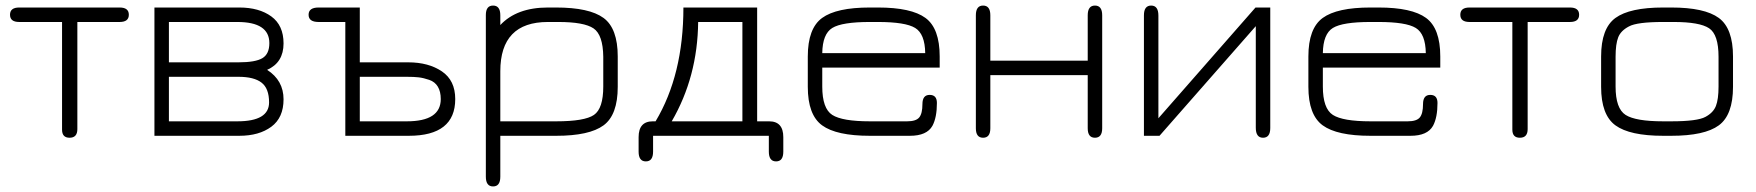

<svg xmlns="http://www.w3.org/2000/svg" viewBox="-20 -488 6310 690"><path d="M49 -461H410Q443 -461 443 -435Q443 -409 410 -409H258V-24Q258 7 230 7Q203 7 203 -22V-409H49Q16 -409 16 -435Q16 -461 49 -461Z M535 0V-461H840Q911 -461 955 -429Q999 -397 999 -332Q999 -263 940 -237Q999 -199 999 -131Q999 -65 955 -32.5Q911 0 840 0ZM833 -409H587V-264H837Q898 -264 923 -279Q948 -294 948 -333Q948 -409 833 -409ZM587 -52H833Q947 -52 947 -120Q947 -170 920 -191Q893 -212 837 -212H587Z M1616 -132Q1616 0 1449 0H1221V-409H1125Q1089 -409 1089 -435Q1089 -461 1125 -461H1273V-264H1447Q1520 -264 1568 -231.5Q1616 -199 1616 -132ZM1273 -52H1442Q1564 -52 1564 -132Q1564 -159 1553.5 -176.5Q1543 -194 1522.5 -201Q1502 -208 1485 -210Q1468 -212 1442 -212H1273Z M2200 -285V-176Q2200 -75 2149 -37.5Q2098 0 1979 0H1778V147Q1778 182 1752 182Q1726 182 1726 147V-434Q1726 -468 1752 -468Q1778 -468 1778 -433V-398Q1837 -461 1949 -461H1978Q2098 -461 2149 -423.5Q2200 -386 2200 -285ZM2148 -177V-284Q2147 -363 2113 -386Q2079 -409 1987 -409H1949Q1778 -409 1778 -232V-52H1979Q2081 -52 2114.5 -75Q2148 -98 2148 -177Z M2327 0V57Q2327 92 2301 92Q2275 92 2275 57V5Q2275 -52 2326 -52H2336Q2436 -219 2436 -461H2701V-52H2744Q2795 -52 2795 5V57Q2795 92 2769 92Q2743 92 2743 57V0ZM2394 -52H2648V-409H2489Q2487 -212 2394 -52Z M3357 -285V-245H2935V-177Q2935 -98 2971 -75Q3007 -52 3106 -52H3240Q3272 -52 3283.5 -66Q3295 -80 3295 -114Q3295 -147 3321 -147Q3347 -147 3347 -118Q3347 -66 3331 -36Q3311 0 3250 0H3106Q2986 0 2934.5 -37.5Q2883 -75 2883 -176V-285Q2883 -386 2934.5 -423.5Q2986 -461 3106 -461H3135Q3255 -461 3306 -423.5Q3357 -386 3357 -285ZM3135 -409H3106Q3006 -409 2971 -387.5Q2936 -366 2935 -297H3305Q3304 -366 3269 -387.5Q3234 -409 3135 -409Z M3539 -218V-27Q3539 7 3513 7Q3487 7 3487 -27V-433Q3487 -468 3513 -468Q3539 -468 3539 -433V-270H3889V-433Q3889 -468 3915 -468Q3941 -468 3941 -433V-27Q3941 7 3915 7Q3889 7 3889 -27V-218Z M4492 -461H4545V-28Q4545 7 4519 7Q4493 7 4493 -29V-394L4147 0H4091V-433Q4091 -468 4117 -468Q4143 -468 4143 -432V-63Z M5156 -285V-245H4734V-177Q4734 -98 4770 -75Q4806 -52 4905 -52H5039Q5071 -52 5082.5 -66Q5094 -80 5094 -114Q5094 -147 5120 -147Q5146 -147 5146 -118Q5146 -66 5130 -36Q5110 0 5049 0H4905Q4785 0 4733.5 -37.5Q4682 -75 4682 -176V-285Q4682 -386 4733.5 -423.5Q4785 -461 4905 -461H4934Q5054 -461 5105 -423.5Q5156 -386 5156 -285ZM4934 -409H4905Q4805 -409 4770 -387.5Q4735 -366 4734 -297H5104Q5103 -366 5068 -387.5Q5033 -409 4934 -409Z M5261 -461H5622Q5655 -461 5655 -435Q5655 -409 5622 -409H5470V-24Q5470 7 5442 7Q5415 7 5415 -22V-409H5261Q5228 -409 5228 -435Q5228 -461 5261 -461Z M5986 0H5957Q5837 0 5785.5 -37.5Q5734 -75 5734 -176V-285Q5734 -386 5785.5 -423.5Q5837 -461 5957 -461H5986Q6106 -461 6157 -423.5Q6208 -386 6208 -285V-176Q6208 -75 6157 -37.5Q6106 0 5986 0ZM5957 -52H5986Q6080 -52 6109 -68Q6137 -83 6146.5 -107Q6156 -131 6156 -177V-284Q6156 -364 6122 -386.5Q6088 -409 5995 -409H5957Q5863 -409 5834 -393Q5805 -378 5795.5 -354Q5786 -330 5786 -284V-177Q5786 -98 5822 -75Q5858 -52 5957 -52Z"/></svg>

Font: Jura
Style: Regular
Weight: 400
Designer: Daniel Johnson, Alexei Vanyashin
Foundry: Daniel Johnson
Version: Version 5.103